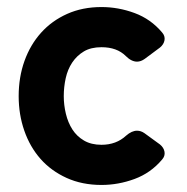

<svg xmlns="http://www.w3.org/2000/svg" viewBox="-20 -514 532 545"><path d="M268 11Q213 11 169 -9Q125 -29 95 -63Q65 -97 49 -143Q33 -189 33 -241Q33 -295 49.5 -341Q66 -387 96.5 -421Q127 -455 170.5 -474.5Q214 -494 268 -494Q316 -494 362 -477Q408 -460 440 -422Q449 -412 447 -400Q445 -388 434 -379L391 -347Q380 -339 369 -339Q353 -339 337 -355Q312 -380 268 -380Q238 -380 218 -368Q198 -356 185 -336.5Q172 -317 166.5 -292Q161 -267 161 -241Q161 -216 167 -191Q173 -166 185.5 -146.5Q198 -127 218.5 -115Q239 -103 268 -103Q310 -103 338 -129Q354 -143 369 -143Q380 -143 390 -136L434 -104Q445 -95 447 -83Q449 -71 440 -61Q408 -23 362 -6Q316 11 268 11Z"/></svg>

Font: Higure Gothic Black
Style: Regular
Weight: 900
Designer: Yoshimichi Ohira
Foundry: Positype
Version: Version 1.000